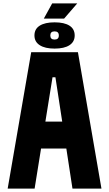

<svg xmlns="http://www.w3.org/2000/svg" viewBox="-20 -1106 640 1126"><path d="M25 0 163 -800H437L575 0H405L305 -653H288L183 0ZM130 -235V-393H469V-235ZM300 -821Q244 -821 213 -841Q182 -861 182 -898Q182 -936 213 -955.5Q244 -975 300 -975Q357 -975 387.5 -955.5Q418 -936 418 -898Q418 -861 387.5 -841Q357 -821 300 -821ZM300 -874Q325 -874 325 -898Q325 -922 300 -922Q275 -922 275 -898Q275 -874 300 -874ZM237 -997 286 -1086H433L356 -997Z"/></svg>

Font: Martian Mono Condensed
Style: Bold
Weight: 700
Width: 3
Designer: Roman Shamin
Foundry: Evil Martians
Version: Version 1.000